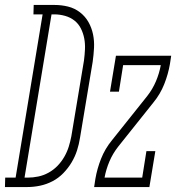

<svg xmlns="http://www.w3.org/2000/svg" viewBox="-88 -755 711 775"><path d="M-68 0 -67 -38H-25L84 -697H47L48 -735H132Q160 -735 186.5 -728.5Q213 -722 234.5 -705.5Q256 -689 269 -666Q282 -643 287.5 -616.5Q293 -590 291.5 -561.5Q290 -533 286 -505L235 -199Q231 -173 223 -148Q215 -123 201 -99.5Q187 -76 167.5 -56Q148 -36 124 -23.5Q100 -11 74 -5.5Q48 0 22 0ZM11 -38H23Q45 -38 66.5 -42.5Q88 -47 108 -58Q128 -69 144 -85.5Q160 -102 171.5 -122Q183 -142 189.5 -163Q196 -184 200 -205L251 -511Q254 -534 255 -556.5Q256 -579 252 -600Q248 -621 238.5 -640Q229 -659 212.5 -672Q196 -685 174.5 -691Q153 -697 131 -697H120ZM292 0 297 -33Q304 -74 320 -114.5Q336 -155 364 -189L506 -367Q528 -395 541.5 -427Q555 -459 561 -492H409L392 -385H356L380 -530H603L598 -497Q591 -456 575 -415.5Q559 -375 531 -341L389 -163Q367 -135 353.5 -103Q340 -71 334 -38H486L503 -145H539L515 0Z"/></svg>

Font: Iosevka Curly Slab XLtExObl
Style: Regular
Weight: 200
Width: 7
Italic angle: -9°
Monospace: yes
Designer: Belleve Invis
Foundry: Belleve Invis
Version: Version 11.0.0; ttfautohint (v1.8.3)